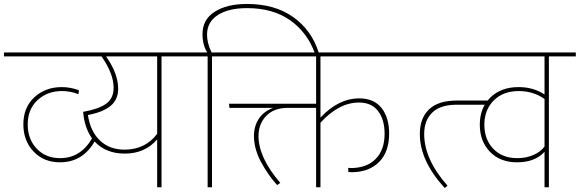

<svg xmlns="http://www.w3.org/2000/svg" viewBox="-37 -946 2929 970"><path d="M915 -681V-661H779V0H757V-242Q696 -170 593 -170Q498 -170 441 -231Q380 -126 266 -126Q184 -126 132.5 -180.5Q81 -235 81 -318Q81 -403 136.5 -454.5Q192 -506 275 -506Q319 -506 362 -490L359 -470Q320 -486 276 -486Q202 -486 152.5 -440Q103 -394 103 -317Q103 -243 148.5 -195Q194 -147 267 -147Q370 -147 428 -247Q390 -299 383 -381Q459 -394 498 -421Q537 -448 537 -503Q537 -573 476 -661H-17V-681ZM757 -270V-661H499Q560 -574 560 -498Q560 -442 521 -410.5Q482 -379 407 -365Q420 -281 468.5 -235.5Q517 -190 592 -190Q697 -190 757 -270Z M1211 -926Q1351 -926 1444 -860Q1537 -794 1573 -681L1554 -676Q1516 -782 1429 -843.5Q1342 -905 1211 -905Q1118 -905 1063.5 -870Q1009 -835 1009 -771Q1009 -727 1032 -681H1128V-661H1034V0H1012V-661H891V-681H1010Q986 -719 986 -774Q986 -847 1047.5 -886.5Q1109 -926 1211 -926Z M1582 -661V-352Q1673 -449 1778 -449Q1852 -449 1890.5 -400.5Q1929 -352 1929 -271Q1929 -178 1877.5 -127Q1826 -76 1739 -76Q1728 -76 1723 -77L1722 -98Q1726 -97 1735 -97Q1815 -97 1860.5 -142.5Q1906 -188 1906 -270Q1906 -342 1873 -385Q1840 -428 1777 -428Q1675 -428 1582 -326V0H1560V-401H1416Q1347 -401 1308 -360.5Q1269 -320 1269 -259Q1269 -150 1379 -22L1363 -11Q1316 -63 1281 -129Q1246 -195 1246 -259Q1246 -309 1271 -346.5Q1296 -384 1343 -401H1122L1120 -422H1560V-661H1113V-681H2006V-661Z M1981 -661V-681H2362V-661ZM2210 4Q2084 -133 2084 -269Q2084 -349 2130.5 -393.5Q2177 -438 2271 -438H2440V-417H2271Q2188 -417 2147 -377.5Q2106 -338 2106 -269Q2106 -141 2224 -8Z M2872 -681V-661H2736V0H2714V-179Q2666 -126 2575 -126Q2490 -126 2438.5 -179Q2387 -232 2387 -316Q2387 -401 2440.5 -453.5Q2494 -506 2583 -506Q2657 -506 2714 -469V-661H2281V-681ZM2576 -147Q2623 -147 2660 -164Q2697 -181 2714 -206V-446Q2657 -486 2584 -486Q2505 -486 2457.5 -438.5Q2410 -391 2410 -316Q2410 -241 2455.5 -194Q2501 -147 2576 -147Z"/></svg>

Font: FiraGO Thin
Style: Regular
Weight: 100
Designer: bBox Type
Foundry: bBox Type GmbH
Version: Version 1.001;PS 001.001;hotconv 1.0.88;makeotf.lib2.5.64775